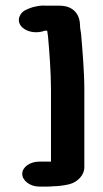

<svg xmlns="http://www.w3.org/2000/svg" viewBox="-20 -665 380 708"><path d="M62 -24C62 1 91 23 124 23H152C162 23 169 23 174 22C196 22 221 18 237 14C266 6 291 -19 291 -48V-335C291 -400 284 -481 279 -540C278 -550 275 -561 275 -571C275 -609 253 -644 200 -644H152C131 -646 115 -642 99 -638C80 -631 66 -627 56 -612C29 -569 90 -531 146 -552C149 -551 151 -552 154 -552L157 -531C162 -477 168 -397 168 -335V-69H124C91 -69 62 -49 62 -24Z"/></svg>

Font: Blanket
Style: Sik
Weight: 700
Foundry: Cannot Into Space Fonts
Version: Version 0.9